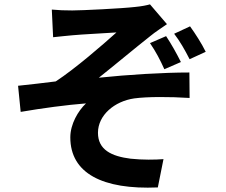

<svg xmlns="http://www.w3.org/2000/svg" viewBox="-20 -807 1040 882"><path d="M743 -641 669 -609C697 -568 715 -533 735 -489L811 -522C791 -562 767 -605 743 -641ZM853 -686 780 -652C807 -617 829 -578 851 -535L925 -569C907 -606 877 -653 853 -686ZM218 -763 224 -636C255 -639 288 -643 313 -645C353 -649 475 -655 515 -658C454 -603 325 -491 236 -433C185 -427 116 -418 63 -413L75 -293C174 -310 285 -325 375 -332C339 -298 303 -237 303 -176C303 -11 451 65 705 54L731 -76C694 -73 635 -72 580 -78C492 -89 430 -119 430 -197C430 -278 506 -342 597 -355C657 -363 756 -363 851 -357L850 -474C730 -474 567 -464 434 -450C501 -503 599 -585 670 -641C690 -658 727 -682 747 -696L669 -787C655 -783 632 -778 600 -775C540 -768 354 -759 312 -759C278 -759 249 -760 218 -763Z"/></svg>

Font: Source Han Sans Old Style Bold
Style: Regular
Weight: 700
Designer: Ryoko NISHIZUKA (kana & ideographs); Paul D. Hunt (Latin, Greek & Cyrillic); Wenlong ZHANG (bopomofo); Sandoll Communica
Foundry: Adobe Systems Incorporated
Version: Version 1.004;PS 1.004;hotconv 1.0.81;makeotf.lib2.5.63406